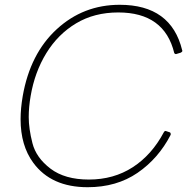

<svg xmlns="http://www.w3.org/2000/svg" viewBox="-20 -768 801 802"><path d="M346 14Q194 14 119 -88Q66 -160 66 -270Q66 -315 75 -367Q106 -544 217 -646Q328 -748 480 -748Q695 -748 741 -558L742 -555Q741 -551 735 -548Q717 -542 715 -542Q711 -542 708 -546Q667 -716 474 -716Q374 -716 298 -670.5Q222 -625 173.5 -546Q125 -467 108 -367Q100 -321 100 -279Q100 -231 115.5 -170Q131 -109 191 -63.5Q251 -18 351 -18Q455 -18 534.5 -69.5Q614 -121 664 -215Q667 -221 672 -221L690 -215Q693 -213 693 -209V-205Q642 -106 554.5 -46Q467 14 346 14Z"/></svg>

Font: YamahaIndonesia935. App Thin
Style: Italic
Weight: 100
Italic angle: -10°
Designer: Dalton Maag Ltd
Foundry: Dalton Maag Ltd
Version: Version 1.002; January 01, 2024; Regular/Italic